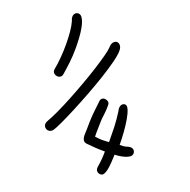

<svg xmlns="http://www.w3.org/2000/svg" viewBox="-142 -721 1089 1100"><g transform="rotate(20 402.5 -171.5)"><path d="M132.8 -239.3Q138.7 -270.5 142.1 -309.6Q145.5 -348.6 145.5 -389.6Q145.5 -430.7 142.1 -467.3Q138.7 -503.9 130.9 -530.3Q125 -542 125 -552.7Q125 -566.4 132.8 -574.7Q140.6 -583 151.4 -583Q168 -583 178.7 -563.5Q189.5 -543.9 195.3 -514.6Q201.2 -485.4 203.1 -452.1Q205.1 -418.9 205.1 -391.6Q205.1 -344.7 200.2 -302.2Q195.3 -259.8 189.5 -225.6Q187.5 -213.9 179.7 -208.5Q171.9 -203.1 164.1 -203.1Q151.4 -203.1 141.6 -210.4Q131.8 -217.8 131.8 -230.5Q131.8 -236.3 132.8 -239.3ZM195.3 57.6Q210.9 31.2 231 -12.2Q251 -55.7 271.5 -106.9Q292 -158.2 312 -212.9Q332 -267.6 347.7 -316.4Q363.3 -365.2 373.5 -403.3Q383.8 -441.4 384.8 -460Q384.8 -482.4 394.5 -493.7Q404.3 -504.9 415 -504.9Q426.8 -504.9 436 -493.7Q445.3 -482.4 445.3 -461.9Q445.3 -435.5 433.1 -388.2Q420.9 -340.8 401.9 -284.2Q382.8 -227.5 359.9 -167.5Q336.9 -107.4 314.9 -54.7Q293 -2 274.9 36.6Q256.8 75.2 248 88.9Q236.3 106.4 219.7 106.4Q208 106.4 198.7 98.1Q189.5 89.8 189.5 76.2Q189.5 68.4 195.3 57.6ZM556.6 202.1Q564.5 157.2 564.5 108.4Q529.3 108.4 506.8 106.9Q484.4 105.5 455.1 102.5Q439.5 101.6 432.6 93.8Q425.8 85.9 423.8 74.2Q421.9 62.5 422.9 48.8Q423.8 35.2 423.8 22.5Q423.8 0 424.3 -19.5Q424.8 -39.1 426.3 -58.6Q427.7 -78.1 430.2 -99.1Q432.6 -120.1 435.5 -145.5Q435.5 -160.2 442.9 -167.5Q450.2 -174.8 460 -174.8Q470.7 -174.8 481 -168.5Q491.2 -162.1 491.2 -145.5Q491.2 -112.3 487.3 -86.9Q483.4 -61.5 483.4 -39.1Q483.4 -18.6 482.4 2.4Q481.4 23.4 482.4 47.9Q498 49.8 507.8 50.8Q517.6 51.8 526.4 51.8Q535.2 51.8 544.4 51.3Q553.7 50.8 568.4 49.8Q568.4 2 566.9 -41Q565.4 -84 558.6 -133.8Q555.7 -143.6 555.7 -152.3Q555.7 -167 563 -175.8Q570.3 -184.6 581.1 -184.6Q594.7 -184.6 604 -162.6Q613.3 -140.6 619.1 -106.9Q625 -73.2 627.9 -32.7Q630.9 7.8 630.9 43.9Q639.6 43.9 651.4 43.5Q663.1 43 677.7 38.1Q686.5 35.2 694.3 35.2Q707 35.2 714.8 43Q722.7 50.8 722.7 62.5Q722.7 75.2 711.9 83.5Q701.2 91.8 685.5 96.7Q669.9 101.6 652.8 104Q635.7 106.4 623 106.4Q622.1 134.8 620.1 159.2Q618.2 183.6 614.3 201.7Q610.4 219.7 603.5 230Q596.7 240.2 585 240.2Q572.3 240.2 564 232.4Q555.7 224.6 555.7 210.9Q555.7 205.1 556.6 202.1Z"/></g></svg>

Font: Hi Melody
Style: Regular
Weight: 400
Designer: YoonDesign Inc.
Foundry: YoonDesign Inc.
Version: Version 3.00